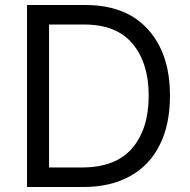

<svg xmlns="http://www.w3.org/2000/svg" viewBox="-20 -747 759 767"><path d="M88 -727H322Q428 -727 504 -684Q578 -641 619 -559Q659 -479 659 -365Q659 -250 619 -170Q579 -88 501 -44Q422 0 313 0H88ZM508 -155Q574 -232 574 -365Q574 -496 509 -573Q445 -649 317 -649H176V-78H307Q442 -78 508 -155Z"/></svg>

Font: Sinter
Style: Regular
Weight: 400
Foundry: Adobe & rsms
Version: Version 1.000